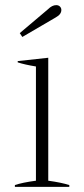

<svg xmlns="http://www.w3.org/2000/svg" viewBox="-20 -728 329 748"><path d="M57 -599 167 -692Q183 -708 199 -708Q208 -708 213.5 -702.5Q219 -697 219 -689Q219 -672 197 -660L67 -584ZM38 -7Q67 -17 120 -24V-469Q77 -476 49 -485V-490L168 -503V-24Q219 -17 250 -7V0H38Z"/></svg>

Font: Trirong ExtraLight
Style: Regular
Weight: 275
Designer: Katatrad Team
Foundry: CadsonDemak
Version: Version 1.001